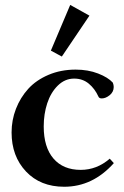

<svg xmlns="http://www.w3.org/2000/svg" viewBox="-20 -729 491 761"><path d="M225.1 -504.9 181.6 -528.3 258.3 -709.5 334.5 -667ZM234.4 11.2Q140.1 11.2 83 -49.3Q25.9 -109.9 25.9 -204.1Q25.9 -252.9 43.2 -297.6Q60.5 -342.3 92 -377Q123.5 -411.6 172.4 -432.4Q221.2 -453.1 279.8 -453.1Q329.1 -453.1 368.7 -437.7Q408.2 -422.4 427.2 -401.4Q430.7 -392.1 430.7 -384.3Q430.7 -364.7 414.8 -351.8Q398.9 -338.9 383.3 -338.9Q373 -338.9 370.1 -346.2Q356 -377.4 331.8 -397.5Q307.6 -417.5 273.9 -417.5Q237.3 -417.5 209.2 -389.9Q181.2 -362.3 167.2 -319.6Q153.3 -276.9 153.3 -228Q153.3 -145.5 191.9 -100.6Q230.5 -55.7 299.8 -55.7Q363.8 -55.7 415 -100.1L431.2 -82.5Q347.7 11.2 234.4 11.2Z"/></svg>

Font: Elstob 10pt SemiBold
Style: Regular
Weight: 600
Designer: Peter S. Baker
Version: Version 1.015